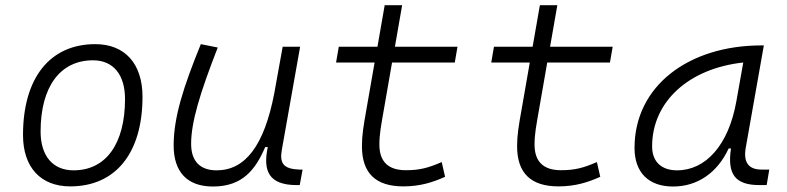

<svg xmlns="http://www.w3.org/2000/svg" viewBox="-20 -694 2970 725"><path d="M245.1 9.8C416.5 9.8 518.1 -115.7 518.1 -328.6C518.1 -453.6 451.7 -527.3 339.8 -527.3C168.5 -527.3 66.9 -399.9 66.9 -184.1C66.9 -62.5 133.3 9.8 245.1 9.8ZM257.8 -50.8C179.2 -50.8 133.3 -105.5 133.3 -197.3C133.3 -366.2 207 -466.3 331.1 -466.3C407.7 -466.3 452.1 -412.1 452.1 -320.3C452.1 -150.9 379.9 -50.8 257.8 -50.8Z M784.2 10.3C895.5 10.3 944.8 -53.2 981.4 -138.7H991.2C971.7 -47.4 996.1 4.9 1100.6 4.9H1111.8L1122.6 -53.7H1109.4C1052.2 -56.2 1035.2 -75.7 1043.9 -126.5L1113.3 -517.6H1047.4L1015.6 -341.3C977.5 -144 906.2 -50.8 797.9 -50.8C735.4 -50.8 701.7 -85.4 701.7 -150.9C701.7 -232.9 734.9 -341.8 802.2 -514.6L738.3 -527.3C672.4 -365.2 635.7 -251 635.7 -145C635.7 -43.9 687.5 10.3 784.2 10.3Z M1502.9 9.8C1567.9 9.8 1615.7 -6.3 1660.6 -26.4L1647.9 -82C1595.2 -59.1 1563 -51.3 1512.2 -51.3C1446.3 -51.3 1412.6 -83.5 1412.6 -147.9C1412.6 -188 1418.5 -217.3 1430.7 -287.1L1460.4 -458H1697.3L1707.5 -517.6H1471.2L1498.5 -674.3H1432.6L1405.3 -517.6H1259.3L1249 -458H1394.5L1364.7 -287.1C1352.1 -215.8 1346.7 -184.1 1346.7 -141.6C1346.7 -40.5 1398.4 9.8 1502.9 9.8Z M2088.9 9.8C2153.8 9.8 2201.7 -6.3 2246.6 -26.4L2233.9 -82C2181.2 -59.1 2148.9 -51.3 2098.1 -51.3C2032.2 -51.3 1998.5 -83.5 1998.5 -147.9C1998.5 -188 2004.4 -217.3 2016.6 -287.1L2046.4 -458H2283.2L2293.5 -517.6H2057.1L2084.5 -674.3H2018.6L1991.2 -517.6H1845.2L1835 -458H1980.5L1950.7 -287.1C1938 -215.8 1932.6 -184.1 1932.6 -141.6C1932.6 -40.5 1984.4 9.8 2088.9 9.8Z M2521.5 10.3C2613.3 10.3 2688.5 -41 2731.4 -133.3H2740.2C2725.6 -36.1 2755.9 4.9 2848.1 4.9H2875L2884.8 -53.7H2855.5C2805.7 -53.7 2786.6 -82 2795.9 -135.7L2864.3 -522.5H2855C2581.1 -522.5 2376 -370.1 2376 -135.3C2376 -43 2428.7 10.3 2521.5 10.3ZM2536.6 -50.8C2477.5 -50.8 2442.4 -83.5 2442.4 -141.1C2442.4 -309.6 2580.1 -435.5 2786.6 -458L2760.7 -312.5C2731.4 -145.5 2644.5 -50.8 2536.6 -50.8Z"/></svg>

Font: Cascadia Mono PL Light
Style: Italic
Weight: 300
Italic angle: -10°
Monospace: yes
Designer: Aaron Bell
Foundry: Saja Typeworks
Version: Version 2404.023